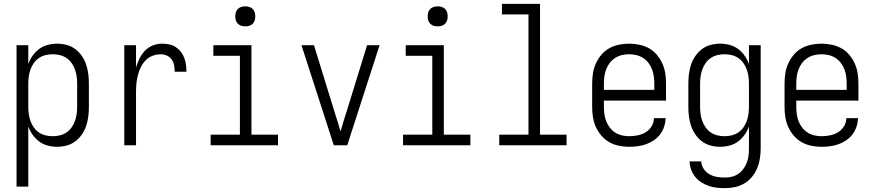

<svg xmlns="http://www.w3.org/2000/svg" viewBox="-20 -755 4540 998"><path d="M66 215V-520H127V-422Q135 -445 149.5 -465.5Q164 -486 183.5 -500.5Q203 -515 227.5 -521.5Q252 -528 277 -528Q302 -528 326.5 -521.5Q351 -515 371 -500Q391 -485 405.5 -464Q420 -443 428 -419Q436 -395 439 -370Q442 -345 442 -320V-200Q442 -175 439 -150Q436 -125 428 -101Q420 -77 405.5 -56Q391 -35 371 -20Q351 -5 326.5 1.5Q302 8 277 8Q252 8 227.5 1.5Q203 -5 183.5 -19.5Q164 -34 149.5 -54.5Q135 -75 127 -98V215ZM254 -47Q273 -47 291.5 -51.5Q310 -56 325.5 -66.5Q341 -77 352 -92.5Q363 -108 369.5 -126Q376 -144 378.5 -162.5Q381 -181 381 -200V-320Q381 -339 378.5 -357.5Q376 -376 369.5 -394Q363 -412 352 -427.5Q341 -443 325.5 -453.5Q310 -464 291.5 -468.5Q273 -473 254 -473Q235 -473 216.5 -468.5Q198 -464 182.5 -453.5Q167 -443 156 -427.5Q145 -412 138.5 -394Q132 -376 129.5 -357.5Q127 -339 127 -320V-200Q127 -181 129.5 -162.5Q132 -144 138.5 -126Q145 -108 156 -92.5Q167 -77 182.5 -66.5Q198 -56 216.5 -51.5Q235 -47 254 -47Z M626 0V-520H687V-404Q694 -428 705 -450.5Q716 -473 733 -491Q750 -509 773.5 -518.5Q797 -528 822 -528Q840 -528 858.5 -524.5Q877 -521 892.5 -511Q908 -501 919.5 -486.5Q931 -472 937.5 -455Q944 -438 946.5 -419.5Q949 -401 949 -382H888Q888 -399 885 -415.5Q882 -432 872.5 -445.5Q863 -459 847.5 -466Q832 -473 816 -473Q794 -473 773 -465Q752 -457 736.5 -441Q721 -425 711.5 -405Q702 -385 696.5 -363.5Q691 -342 689 -320Q687 -298 687 -276V0Z M1075 0V-55H1227V-465H1089V-520H1287V-55H1425V0ZM1255 -618Q1244 -618 1234 -621Q1224 -624 1216.5 -631.5Q1209 -639 1206 -649Q1203 -659 1203 -670Q1203 -681 1206 -691Q1209 -701 1216.5 -708.5Q1224 -716 1234 -719Q1244 -722 1255 -722Q1266 -722 1276 -719Q1286 -716 1293.5 -708.5Q1301 -701 1304 -691Q1307 -681 1307 -670Q1307 -659 1304 -649Q1301 -639 1293.5 -631.5Q1286 -624 1276 -621Q1266 -618 1255 -618Z M1715 0 1547 -520H1612L1719 -173Q1727 -148 1735 -122.5Q1743 -97 1750 -72Q1757 -97 1765 -122.5Q1773 -148 1781 -173L1888 -520H1953L1785 0Z M2075 0V-55H2227V-465H2089V-520H2287V-55H2425V0ZM2255 -618Q2244 -618 2234 -621Q2224 -624 2216.5 -631.5Q2209 -639 2206 -649Q2203 -659 2203 -670Q2203 -681 2206 -691Q2209 -701 2216.5 -708.5Q2224 -716 2234 -719Q2244 -722 2255 -722Q2266 -722 2276 -719Q2286 -716 2293.5 -708.5Q2301 -701 2304 -691Q2307 -681 2307 -670Q2307 -659 2304 -649Q2301 -639 2293.5 -631.5Q2286 -624 2276 -621Q2266 -618 2255 -618Z M2575 0V-55H2727V-680H2589V-735H2787V-55H2925V0Z M3250 8Q3223 8 3196.5 2.5Q3170 -3 3147 -16Q3124 -29 3106 -50Q3088 -71 3077 -95.5Q3066 -120 3062 -146.5Q3058 -173 3058 -200V-320Q3058 -347 3062 -373.5Q3066 -400 3077 -424.5Q3088 -449 3105.5 -470Q3123 -491 3146.5 -504Q3170 -517 3196.5 -522.5Q3223 -528 3250 -528Q3277 -528 3303.5 -522.5Q3330 -517 3353.5 -504Q3377 -491 3394.5 -470Q3412 -449 3423 -424.5Q3434 -400 3438 -373.5Q3442 -347 3442 -320V-232H3119V-200Q3119 -181 3121.5 -162Q3124 -143 3131 -125Q3138 -107 3149.5 -92Q3161 -77 3177 -66.5Q3193 -56 3212 -51.5Q3231 -47 3250 -47Q3272 -47 3294.5 -51.5Q3317 -56 3336 -67.5Q3355 -79 3367 -98.5Q3379 -118 3379 -141H3440Q3439 -118 3432 -96.5Q3425 -75 3411.5 -57Q3398 -39 3379 -26Q3360 -13 3339 -5.5Q3318 2 3295.5 5Q3273 8 3250 8ZM3119 -288H3381V-320Q3381 -339 3378.5 -358Q3376 -377 3369 -395Q3362 -413 3350.5 -428Q3339 -443 3323 -453.5Q3307 -464 3288 -468.5Q3269 -473 3250 -473Q3231 -473 3212 -468.5Q3193 -464 3177 -453.5Q3161 -443 3149.5 -428Q3138 -413 3131 -395Q3124 -377 3121.5 -358Q3119 -339 3119 -320Z M3747 223Q3726 223 3704.5 220.5Q3683 218 3663 211Q3643 204 3624.5 192Q3606 180 3593 163.5Q3580 147 3572.5 126.5Q3565 106 3564 84H3625Q3626 105 3638 123Q3650 141 3668 151Q3686 161 3706.5 164.5Q3727 168 3747 168Q3766 168 3784.5 163.5Q3803 159 3818.5 148Q3834 137 3845 121.5Q3856 106 3862.5 88.5Q3869 71 3871 52.5Q3873 34 3873 15V-98Q3865 -75 3850.5 -54.5Q3836 -34 3816.5 -19.5Q3797 -5 3772.5 1.5Q3748 8 3723 8Q3698 8 3673.5 1.5Q3649 -5 3629 -20Q3609 -35 3594.5 -56Q3580 -77 3572 -101Q3564 -125 3561 -150Q3558 -175 3558 -200V-320Q3558 -345 3561 -370Q3564 -395 3572 -419Q3580 -443 3594.5 -464Q3609 -485 3629 -500Q3649 -515 3673.5 -521.5Q3698 -528 3723 -528Q3748 -528 3772.5 -521.5Q3797 -515 3816.5 -500.5Q3836 -486 3850.5 -465.5Q3865 -445 3873 -422V-520H3934V15Q3934 41 3930 67.5Q3926 94 3916 118.5Q3906 143 3889 164Q3872 185 3849 198.5Q3826 212 3800 217.5Q3774 223 3747 223ZM3746 -47Q3765 -47 3783.5 -51.5Q3802 -56 3817.5 -66.5Q3833 -77 3844 -92.5Q3855 -108 3861.5 -126Q3868 -144 3870.5 -162.5Q3873 -181 3873 -200V-320Q3873 -339 3870.5 -357.5Q3868 -376 3861.5 -394Q3855 -412 3844 -427.5Q3833 -443 3817.5 -453.5Q3802 -464 3783.5 -468.5Q3765 -473 3746 -473Q3727 -473 3708.5 -468.5Q3690 -464 3674.5 -453.5Q3659 -443 3648 -427.5Q3637 -412 3630.5 -394Q3624 -376 3621.5 -357.5Q3619 -339 3619 -320V-200Q3619 -181 3621.5 -162.5Q3624 -144 3630.5 -126Q3637 -108 3648 -92.5Q3659 -77 3674.5 -66.5Q3690 -56 3708.5 -51.5Q3727 -47 3746 -47Z M4250 8Q4223 8 4196.5 2.5Q4170 -3 4147 -16Q4124 -29 4106 -50Q4088 -71 4077 -95.5Q4066 -120 4062 -146.5Q4058 -173 4058 -200V-320Q4058 -347 4062 -373.5Q4066 -400 4077 -424.5Q4088 -449 4105.5 -470Q4123 -491 4146.5 -504Q4170 -517 4196.5 -522.5Q4223 -528 4250 -528Q4277 -528 4303.5 -522.5Q4330 -517 4353.5 -504Q4377 -491 4394.5 -470Q4412 -449 4423 -424.5Q4434 -400 4438 -373.5Q4442 -347 4442 -320V-232H4119V-200Q4119 -181 4121.5 -162Q4124 -143 4131 -125Q4138 -107 4149.5 -92Q4161 -77 4177 -66.5Q4193 -56 4212 -51.5Q4231 -47 4250 -47Q4272 -47 4294.5 -51.5Q4317 -56 4336 -67.5Q4355 -79 4367 -98.5Q4379 -118 4379 -141H4440Q4439 -118 4432 -96.5Q4425 -75 4411.5 -57Q4398 -39 4379 -26Q4360 -13 4339 -5.5Q4318 2 4295.5 5Q4273 8 4250 8ZM4119 -288H4381V-320Q4381 -339 4378.5 -358Q4376 -377 4369 -395Q4362 -413 4350.5 -428Q4339 -443 4323 -453.5Q4307 -464 4288 -468.5Q4269 -473 4250 -473Q4231 -473 4212 -468.5Q4193 -464 4177 -453.5Q4161 -443 4149.5 -428Q4138 -413 4131 -395Q4124 -377 4121.5 -358Q4119 -339 4119 -320Z"/></svg>

Font: Iosevka Light
Style: Regular
Weight: 300
Monospace: yes
Designer: Belleve Invis
Foundry: Belleve Invis
Version: Version 32.5.0; ttfautohint (v1.8.4)